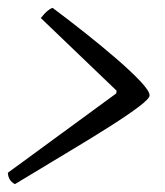

<svg xmlns="http://www.w3.org/2000/svg" viewBox="-21 -522 421 489"><path d="M17 -53Q0 -62 -1 -82L275 -284L276 -291L83 -476Q100 -498 113 -502Q153 -472 196 -438Q239 -404 276.5 -371.5Q314 -339 337 -314.5Q360 -290 360 -279Q360 -271 333 -250.5Q306 -230 258 -199.5Q210 -169 148 -132Q86 -95 17 -53Z"/></svg>

Font: Texturina Extralight
Style: Italic
Weight: 200
Italic angle: -11°
Designer: Guillermo Torres Carreño
Foundry: Omnibus-Type
Version: Version 1.002; ttfautohint (v1.8.3)